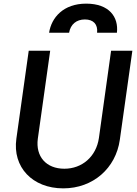

<svg xmlns="http://www.w3.org/2000/svg" viewBox="-20 -1024 752 1056"><path d="M328 12C492 12 617 -99 639 -255L708 -745H591L524 -265C509 -162 431 -96 334 -96C234 -96 175 -163 188 -261L256 -745H138L70 -261C48 -105 158 12 328 12ZM250 -844H360C368 -890 400 -917 447 -917C494 -917 519 -890 514 -844H623C633 -930 581 -1004 454 -1004C329 -1004 263 -928 250 -844Z"/></svg>

Font: Mluvka SemiBold
Style: Italic
Weight: 600
Italic angle: -8°
Designer: Modified by Jiří Krblich, Original typeface by Gumpita Rahayu
Foundry: Gumpita Rahayu & Jiří Krblich
Version: Version 2.000;Glyphs 3.1.1 (3134)